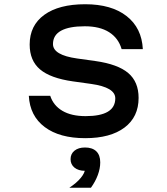

<svg xmlns="http://www.w3.org/2000/svg" viewBox="-20 -636 790 906"><path d="M384 -88Q454 -88 489 -109Q524 -130 524 -172Q524 -198 495.5 -215Q467 -232 410 -240L324 -252Q218 -267 169 -308.5Q120 -350 120 -426Q120 -516 189 -566Q258 -616 382 -616Q506 -616 577.5 -560Q649 -504 654 -404H554Q539 -456 495 -484Q451 -512 380 -512Q306 -512 268 -491Q230 -470 230 -428Q230 -402 258.5 -385Q287 -368 344 -360L430 -348Q536 -333 585 -291.5Q634 -250 634 -174Q634 -84 567.5 -34Q501 16 382 16Q261 16 191 -36.5Q121 -89 116 -184H217Q232 -138 274.5 -113Q317 -88 384 -88ZM313 115Q313 90 331.5 75Q350 60 381 60Q412 60 430.5 75Q449 90 449 115Q449 140 430.5 155Q412 170 381 170Q350 170 331.5 155Q313 140 313 115ZM381 162V60Q416 60 434.5 78Q453 96 453 130Q453 159 441.5 190Q430 221 409 250H307Q342 227 361.5 203Q381 179 381 162Z"/></svg>

Font: Martian Mono sWd Rg
Style: Regular
Weight: 400
Width: 6
Monospace: yes
Designer: Roman Shamin
Foundry: Evil Martians
Version: Version 1.000